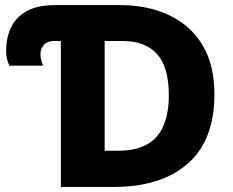

<svg xmlns="http://www.w3.org/2000/svg" viewBox="-20 -734 916 754"><path d="M219 0V-573H193Q166 -573 152.5 -558Q139 -543 139 -523Q139 -506 142.5 -495Q146 -484 149 -476H17Q13 -484 8.5 -499Q4 -514 4 -535Q4 -583 22 -623.5Q40 -664 82.5 -689Q125 -714 198 -714H450Q561 -714 645 -674Q729 -634 775.5 -556.5Q822 -479 822 -364Q822 -183 717.5 -91.5Q613 0 428 0ZM445 -142Q546 -142 594.5 -196.5Q643 -251 643 -360Q643 -471 596.5 -522Q550 -573 462 -573H391V-142Z"/></svg>

Font: Noto Sans ExtraBold
Style: Regular
Weight: 800
Designer: Monotype Design Team
Foundry: Monotype Imaging Inc.
Version: Version 2.007